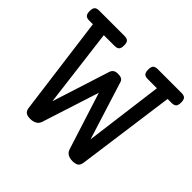

<svg xmlns="http://www.w3.org/2000/svg" viewBox="-153 -737 904 904"><g transform="rotate(45 299.5 -285.0)"><path d="M25.9 -513.2Q9.3 -513.2 2.2 -520.5Q-4.9 -527.8 -4.9 -546.4Q-4.9 -564.9 2.2 -572.3Q9.3 -579.6 25.9 -579.6H193.8Q210.4 -579.6 217.5 -572.3Q224.6 -564.9 224.6 -546.4Q224.6 -527.8 217.5 -520.5Q210.4 -513.2 193.8 -513.2H122.6L171.4 -122.1L263.2 -409.2Q266.1 -418.9 274.4 -425.5Q282.7 -432.1 298.3 -432.1Q314.5 -432.1 322.8 -427.2Q331.1 -422.4 334 -412.6L425.3 -122.1L476.1 -513.2H415.5Q398.9 -513.2 391.8 -520.5Q384.8 -527.8 384.8 -546.4Q384.8 -564.9 391.8 -572.3Q398.9 -579.6 415.5 -579.6H573.7Q590.3 -579.6 597.4 -572.3Q604.5 -564.9 604.5 -546.4Q604.5 -527.8 597.4 -520.5Q590.3 -513.2 573.7 -513.2H547.4L480 -21Q477.5 -2.9 467 3.9Q456.5 10.7 438 10.7Q419.4 10.7 406.5 3.4Q393.6 -3.9 388.2 -21L297.9 -304.7L206.5 -21Q201.2 -3.9 187.7 3.4Q174.3 10.7 155.8 10.7Q137.2 10.7 127.2 3.7Q117.2 -3.4 114.7 -21L49.8 -513.2Z"/></g></svg>

Font: Courier Prime
Style: Regular
Weight: 400
Designer: Alan Dague-Greene
Foundry: Quote-Unquote Apps
Version: Version 1.203